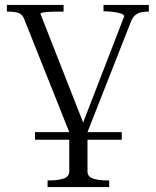

<svg xmlns="http://www.w3.org/2000/svg" viewBox="-20 -536 633 779"><path d="M474 0V31H122V0ZM335 0H261L78 -459Q71 -478 55 -483.5Q39 -489 13 -489H8V-516H238V-489H235Q216 -489 194.5 -488.5Q173 -488 158.5 -486Q144 -484 144 -480L324 -22L310 -20L484 -470Q484 -476 472 -480.5Q460 -485 441.5 -487.5Q423 -490 403 -490H400V-516H584V-489H581Q564 -489 550.5 -485.5Q537 -482 527.5 -473.5Q518 -465 512 -450ZM261 0H335V159Q335 181 357.5 188.5Q380 196 415 196H423V223H173V196H181Q215 196 238 188.5Q261 181 261 159Z"/></svg>

Font: Roboto Serif 120pt Expanded Light
Style: Regular
Weight: 300
Width: 7
Designer: Greg Gazdowicz
Foundry: Commercial Type
Version: Version 1.008